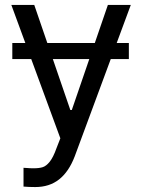

<svg xmlns="http://www.w3.org/2000/svg" viewBox="-20 -550 569 769"><path d="M496.1 -313.5V-377.9H29.3V-313.5ZM74.2 197.3C88.5 198.6 104.2 199.2 121.1 199.2C158.9 199.2 190.8 189 216.8 168.5C242.8 147.9 263.7 117.2 279.3 76.2L503.9 -530.3H412.1L267.6 -109.4H261.7L117.2 -530.3H25.4L221.7 3.9L206.1 43.9C197.6 68 188.6 85.9 179.2 97.7C169.8 109.4 160.3 116.7 150.9 119.6C141.4 122.6 129.6 124 115.2 124C103.5 124 95.1 123.7 89.8 123L74.2 122.1Z"/></svg>

Font: Pretendard Variable
Style: Regular
Weight: 400
Designer: Base glyphs from Inter by Rasmus Andersson; Hangeul glyphs from Noto Sans CJK(Source Han Sans) by Jang Soo-young and Kan
Foundry: Kil Hyung-jin
Version: Version 1.309;Glyphs 3.2 (3225)